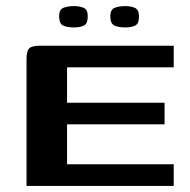

<svg xmlns="http://www.w3.org/2000/svg" viewBox="-20 -610 624 630"><path d="M67 0V-415Q67 -442 75.5 -451Q84 -460 112 -460H550V-389H200V-273H520V-202H200V-71H550V0ZM390 -520Q370 -520 356 -526Q342 -532 342 -556Q342 -579 356.5 -584.5Q371 -590 391 -590Q410 -590 423 -584Q436 -578 436 -556Q436 -532 423.5 -526Q411 -520 390 -520ZM222 -520Q201 -520 187.5 -526Q174 -532 174 -557Q174 -579 188.5 -584.5Q203 -590 223 -590Q242 -590 255 -584Q268 -578 268 -557Q268 -532 255 -526Q242 -520 222 -520Z"/></svg>

Font: Genos SemiBold
Style: Regular
Weight: 600
Designer: Robert E. Leuschke
Foundry: Robert E. Leuschke
Version: Version 1.010